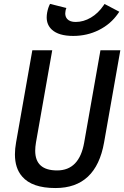

<svg xmlns="http://www.w3.org/2000/svg" viewBox="-20 -950 634 980"><path d="M263.2 9.8Q143.1 9.8 92.8 -49.3Q56.2 -91.3 56.2 -162.1Q56.2 -190.4 62 -222.7L145 -693.4H246.6L163.6 -222.7Q159.7 -199.7 159.7 -180.7Q159.7 -80.1 271.5 -80.1Q384.8 -80.1 409.7 -222.7L492.7 -693.4H594.2L511.2 -222.7Q470.2 9.8 263.2 9.8ZM353.5 -766.6Q279.8 -766.6 245.1 -798.3Q218.3 -822.8 218.3 -861.3Q218.3 -873 220.7 -886.2Q225.6 -912.1 235.4 -930.2L318.8 -909.2Q315.4 -901.4 314.5 -895Q313 -888.2 313 -881.8Q313 -864.3 323.2 -853Q336.9 -837.9 366.2 -837.9Q406.2 -837.9 443.8 -860.1Q481.4 -882.3 508.3 -921.9L513.7 -929.7L588.9 -890.1L582.5 -880.9Q545.4 -827.1 485.1 -796.9Q424.8 -766.6 353.5 -766.6Z"/></svg>

Font: CaskaydiaCove NFP
Style: Italic
Weight: 400
Italic angle: -10°
Designer: Aaron Bell
Foundry: Saja Typeworks
Version: Version 2111.001; VTT 6.35;Nerd Fonts 3.1.1